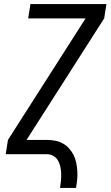

<svg xmlns="http://www.w3.org/2000/svg" viewBox="-20 -755 541 940"><path d="M274 165Q277 147 278.5 129.5Q280 112 279.5 95Q279 78 275.5 61.5Q272 45 264 31Q256 17 241.5 8.5Q227 0 210 0H8L19 -70L399 -665H118L129 -735H501L490 -665L110 -70H210Q231 -70 251 -66Q271 -62 288 -52.5Q305 -43 318 -28.5Q331 -14 340 3.5Q349 21 353 41Q357 61 358.5 81.5Q360 102 358 123Q356 144 352 165Z"/></svg>

Font: Iosevka SS04 Oblique
Style: Regular
Weight: 400
Italic angle: -9°
Monospace: yes
Designer: Belleve Invis
Foundry: Belleve Invis
Version: Version 19.0.0; ttfautohint (v1.8.4)